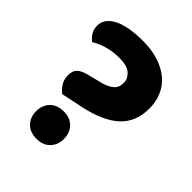

<svg xmlns="http://www.w3.org/2000/svg" viewBox="-186 -741 863 863"><g transform="rotate(45 245.5 -309.0)"><path d="M132 -208Q116 -219 103 -239Q90 -259 90 -288Q90 -316 105 -329.5Q120 -343 150 -351L226 -370Q260 -381 276 -396Q292 -411 292 -440Q292 -465 270.5 -485Q249 -505 199 -505Q158 -505 121.5 -494.5Q85 -484 62 -468Q46 -480 35.5 -497Q25 -514 25 -537Q25 -561 39.5 -579.5Q54 -598 79.5 -610Q105 -622 141 -628Q177 -634 219 -634Q276 -634 320 -619.5Q364 -605 394 -579.5Q424 -554 439.5 -518Q455 -482 455 -440Q455 -353 399.5 -302.5Q344 -252 232 -229ZM103 -71Q103 -109 126.5 -133.5Q150 -158 192 -158Q233 -158 256.5 -133.5Q280 -109 280 -71Q280 -33 256.5 -8.5Q233 16 192 16Q150 16 126.5 -8.5Q103 -33 103 -71Z"/></g></svg>

Font: Baloo Bhai 2
Style: Bold
Weight: 700
Designer: Supriya Tembe, Noopur Datye and Ek Type
Foundry: Ek Type
Version: Version 1.640;PS 1.000;hotconv 16.6.51;makeotf.lib2.5.65220;